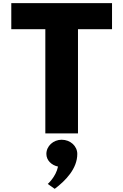

<svg xmlns="http://www.w3.org/2000/svg" viewBox="-20 -845 781 1216"><path d="M370.5 40C425.5 40 469.5 80 469.5 130C469.5 223 395.8 299 326.5 351L282.5 320C282.5 320 334.2 275 347.4 210C305.6 201 273.7 170 273.7 130C273.7 80 317.7 40 370.5 40ZM51.5 -660H267.1V0H473.9V-660H689.5V-825H51.5Z"/></svg>

Font: Hussar
Style: BdWide
Weight: 700
Foundry: Cannot Into Space Fonts
Version: Version 2.00